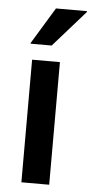

<svg xmlns="http://www.w3.org/2000/svg" viewBox="-52 -748 376 780"><g transform="rotate(5 135.5 -358.0)"><path d="M65.8 0V-500H179.2V0ZM54.2 -564.2V-567.5L144.2 -715.8H270.8V-712.5L140 -564.2Z"/></g></svg>

Font: Funnel Display Light Medium
Style: Regular
Weight: 500
Version: Version 1.000